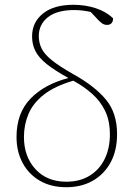

<svg xmlns="http://www.w3.org/2000/svg" viewBox="-20 -769 565 802"><path d="M257 13Q193 13 146.5 -14Q100 -41 74.5 -88.5Q49 -136 49 -197Q49 -297 108 -357.5Q167 -418 266 -443Q208 -475 175 -501.5Q142 -528 128 -555.5Q114 -583 114 -617Q114 -676 159.5 -712.5Q205 -749 287 -749Q337 -749 380.5 -734.5Q424 -720 452 -693Q453 -681 446.5 -673Q440 -665 427 -665Q416 -665 407 -671Q398 -677 388 -688L359 -719Q324 -727 290 -727Q218 -727 180 -697Q142 -667 142 -618Q142 -591 153.5 -567Q165 -543 196.5 -517.5Q228 -492 288 -458Q376 -409 422.5 -353Q469 -297 469 -209Q469 -140 442 -90.5Q415 -41 367.5 -14Q320 13 257 13ZM80 -197Q80 -115 128 -62.5Q176 -10 257 -10Q314 -10 355 -35.5Q396 -61 417.5 -105.5Q439 -150 439 -207Q439 -265 419 -306Q399 -347 364.5 -377.5Q330 -408 286 -432Q208 -409 163 -373.5Q118 -338 99 -293Q80 -248 80 -197Z"/></svg>

Font: Source Serif 4 SmText ExtraLight
Style: Regular
Weight: 200
Designer: Frank Grießhammer
Foundry: Adobe
Version: Version 4.005;hotconv 1.1.0;makeotfexe 2.6.0